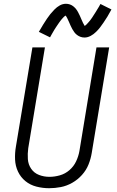

<svg xmlns="http://www.w3.org/2000/svg" viewBox="-20 -985 616 1013"><path d="M239 8Q270 8 301 2Q332 -4 361 -20.5Q390 -37 412.5 -62Q435 -87 447 -117Q459 -147 464 -178L556 -735H489L399 -188Q394 -160 381.5 -133.5Q369 -107 346.5 -87.5Q324 -68 296 -60Q268 -52 241 -52Q212 -52 186 -62Q160 -72 144.5 -94.5Q129 -117 127 -145.5Q125 -174 129 -203L217 -735H151L64 -212Q58 -178 59.5 -143.5Q61 -109 75 -79.5Q89 -50 114 -29.5Q139 -9 172 -0.5Q205 8 239 8ZM426 -787Q442 -787 458 -795.5Q474 -804 487 -817Q500 -830 508 -840.5Q516 -851 526 -865.5Q536 -880 546.5 -897Q557 -914 568 -935L510 -964Q506 -956 502 -949.5Q498 -943 494 -936.5Q490 -930 486.5 -924Q483 -918 479.5 -913Q476 -908 473 -903Q470 -898 467 -893.5Q464 -889 461 -885Q458 -881 455.5 -877.5Q453 -874 450.5 -871.5Q448 -869 443.5 -863.5Q439 -858 435.5 -855Q432 -852 427 -848Q422 -856 418 -864Q414 -872 409.5 -883Q405 -894 401 -902.5Q397 -911 392 -920.5Q387 -930 381 -937.5Q375 -945 367 -951.5Q359 -958 349 -961.5Q339 -965 328 -965Q311 -965 295.5 -956.5Q280 -948 267 -934.5Q254 -921 245.5 -910.5Q237 -900 227.5 -886Q218 -872 207.5 -855Q197 -838 185 -817L244 -788Q248 -796 252 -802.5Q256 -809 259.5 -815.5Q263 -822 266.5 -827.5Q270 -833 273.5 -838.5Q277 -844 280.5 -849Q284 -854 287 -858.5Q290 -863 292.5 -866.5Q295 -870 298 -874Q301 -878 303 -880.5Q305 -883 310 -888.5Q315 -894 318 -897Q321 -900 326 -903Q331 -897 335 -888.5Q339 -880 344 -869Q349 -858 352.5 -849.5Q356 -841 361.5 -831.5Q367 -822 372.5 -814.5Q378 -807 386.5 -800.5Q395 -794 405 -790.5Q415 -787 426 -787Z"/></svg>

Font: Iosevka Sparkle Light
Style: Italic
Weight: 300
Italic angle: -9°
Designer: Belleve Invis
Foundry: Belleve Invis
Version: Version 4.5.0; ttfautohint (v1.8.3)